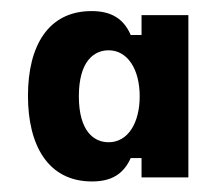

<svg xmlns="http://www.w3.org/2000/svg" viewBox="-20 -678 407 355"><path d="M150 -342.5C185.8 -342.5 208.3 -355.8 221.7 -385.8H241.7V-350H328.3V-650H241.7V-613.3H221.7C208.3 -644.2 185 -657.5 149.2 -657.5C69.2 -657.5 31.7 -593.3 31.7 -500.8C31.7 -410 68.3 -342.5 150 -342.5ZM180.8 -415C153.3 -415 125.8 -435.8 125.8 -500C125.8 -564.2 153.3 -585 180.8 -585C215.8 -585 238.3 -550 238.3 -500C238.3 -450.8 216.7 -415 180.8 -415Z"/></svg>

Font: Familjen Grotesk SemiBold
Style: Regular
Weight: 600
Designer: Anders Wikstroem, Jonas Baeckman, Matilda Gysing, Kristian Moeller
Foundry: Familjen STHLM AB
Version: Version 2.000